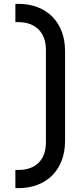

<svg xmlns="http://www.w3.org/2000/svg" viewBox="-20 -770 429 1000"><path d="M74.2 115.2Q143.6 115.2 181.4 77.4Q219.2 39.6 219.2 -29.8V-509.8Q219.2 -543.9 209.5 -570.8Q199.7 -597.7 180.9 -616.5Q162.1 -635.3 135.3 -645Q108.4 -654.8 74.2 -654.8H60.1V-750H74.2Q129.9 -750 175.3 -732.7Q220.7 -715.3 252.4 -683.3Q284.2 -651.4 301.5 -606Q318.8 -560.5 318.8 -504.9V-35.2Q318.8 20.5 301.5 65.9Q284.2 111.3 252.4 143.3Q220.7 175.3 175.3 192.6Q129.9 210 74.2 210H60.1V115.2Z"/></svg>

Font: Aldrich [RUS by Daymarius]
Style: Regular
Weight: 400
Designer: Matthew Desmond
Foundry: Matthew Desmond
Version: Version 1.002 August 24, 2018